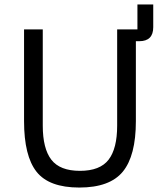

<svg xmlns="http://www.w3.org/2000/svg" viewBox="-20 -830 718 862"><path d="M88 -698H172V-266Q172 -163 210.5 -113Q249 -63 339 -63Q429 -63 467.5 -113Q506 -163 506 -266V-698H597V-810H668V-708Q668 -645 605 -645H590V-286Q590 -131 531.5 -59.5Q473 12 336 12Q200 12 144 -59Q88 -130 88 -286Z"/></svg>

Font: Aneliza
Style: Regular
Weight: 400
Designer: Mike Abbink, Paul van der Laan, Pieter van Rosmalen
Foundry: Bold Monday
Version: Version 3.0